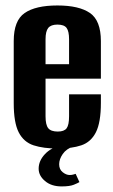

<svg xmlns="http://www.w3.org/2000/svg" viewBox="-20 -524 406 688"><path d="M187.6 8.3Q135.9 8.3 100.5 -3.2Q65.2 -14.7 47.2 -49.5Q29.2 -84.3 29.2 -154.4V-376.8Q29.2 -450.3 68.3 -477.3Q107.5 -504.4 185.7 -504.4Q263.6 -504.4 302.5 -477.3Q341.5 -450.3 341.5 -376.8V-242.2H143.2V-107.4Q143.2 -76.7 152.8 -64.7Q162.5 -52.6 187 -52.6Q209.9 -52.6 218.7 -64.3Q227.5 -76.1 227.5 -107.4V-186H341.5V-155.4Q341.5 -85.3 323.7 -50.1Q305.9 -15 271.5 -3.3Q237.1 8.3 187.6 8.3ZM143.2 -294H227.5V-383.3Q227.5 -411.8 218.7 -423.8Q209.9 -435.9 185.7 -435.9Q162.5 -435.9 152.8 -423.8Q143.2 -411.8 143.2 -383.3ZM200.7 144Q164 144 141.3 124.7Q118.5 105.5 118.5 80.5Q118.5 52.1 141.1 28.2Q163.7 4.2 197.4 -1.4L244.3 0Q217.6 9.2 204.8 27.9Q192 46.5 192 64.5Q192 83.1 204.7 93.1Q217.3 103.1 229.6 103.1Q237.6 103.1 243 101.3Q248.5 99.5 251.1 98.9L264.6 128.5Q259.3 131.9 244.7 137.9Q230.1 144 200.7 144Z"/></svg>

Font: Alumni Sans SC Thin
Style: Regular
Weight: 100
Designer: Robert E. Leuschke
Foundry: Robert E. Leuschke
Version: Version 1.018